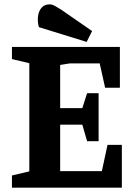

<svg xmlns="http://www.w3.org/2000/svg" viewBox="-20 -864 621 884"><path d="M159 -739Q152 -765 155 -789Q158 -813 171.5 -828.5Q185 -844 209 -844Q220 -844 234 -836Q248 -828 261 -820L404 -721L379 -671ZM35 -56 115 -75V-573L35 -592V-648H532V-460H464L439 -572H301L257 -565V-366H359L381 -435H434V-214H381L359 -290H257V-76Q269 -76 281 -76Q293 -76 305 -76H449L475 -197H541V0H35Z"/></svg>

Font: Faustina VF Beta
Style: Regular
Weight: 400
Designer: Alfonso Garcia
Foundry: Omnibus-Type
Version: Version 1.006